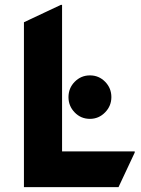

<svg xmlns="http://www.w3.org/2000/svg" viewBox="-20 -767 577 787"><path d="M348.6 -279.8Q311.5 -279.8 286.1 -306.2Q260.7 -332.5 260.7 -368.7Q260.7 -405.8 286.1 -431.6Q312 -458 348.6 -458Q385.3 -458 410.9 -431.9Q436.5 -405.8 436.5 -369.1Q436.5 -332.5 410.6 -306.2Q384.8 -279.8 348.6 -279.8ZM78.1 0V-675.8L229.5 -747.1H234.4V-146.5H532.2V-141.6L465.8 0Z"/></svg>

Font: Nova Round
Style: Bold
Weight: 700
Designer: Wojciech Kalinowski "wmk69" (wmk69@o2.pl)
Foundry: Wojciech Kalinowski "wmk69" (wmk69@o2.pl)
Version: Version 3.1.0; 2021-05-23